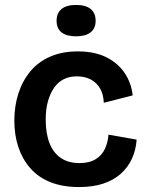

<svg xmlns="http://www.w3.org/2000/svg" viewBox="-20 -744 592 777"><path d="M300 13Q233 13 183.5 -7Q134 -27 102 -64Q70 -101 54 -149.5Q38 -198 38 -256Q38 -315 54.5 -366Q71 -417 103 -455.5Q135 -494 183.5 -515Q232 -536 295 -536Q362 -536 409 -513Q456 -490 483.5 -450Q511 -410 517 -358L400 -328Q399 -361 385.5 -385Q372 -409 348 -422Q324 -435 291 -435Q261 -435 238 -423.5Q215 -412 199 -389Q183 -366 174 -334Q165 -302 165 -260Q165 -204 180.5 -164.5Q196 -125 226.5 -104.5Q257 -84 302 -84Q342 -84 367.5 -100Q393 -116 405 -142.5Q417 -169 419 -199L533 -179Q530 -137 514 -102Q498 -67 469 -41Q440 -15 398 -1Q356 13 300 13ZM288 -597Q249 -597 229 -613Q209 -629 209 -660Q209 -691 229 -707.5Q249 -724 288 -724Q327 -724 347 -707.5Q367 -691 367 -660Q367 -629 346.5 -613Q326 -597 288 -597Z"/></svg>

Font: Bricolage Grotesque 36pt SemiBold
Style: Regular
Weight: 600
Designer: Mathieu Triay
Foundry: Atelier Triay
Version: Version 1.001;gftools[0.9.33.dev8+g029e19f]